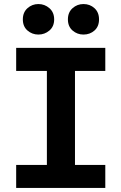

<svg xmlns="http://www.w3.org/2000/svg" viewBox="-20 -930 600 950"><path d="M60 0V-114H212V-579H60V-693H501V-579H351V-114H501V0ZM393 -759Q362 -759 339 -779Q316 -799 316 -834Q316 -869 339 -889.5Q362 -910 393 -910Q425 -910 447.5 -889.5Q470 -869 470 -834Q470 -799 447.5 -779Q425 -759 393 -759ZM170 -759Q139 -759 116 -779Q93 -799 93 -834Q93 -869 116 -889.5Q139 -910 170 -910Q201 -910 224.5 -889.5Q248 -869 248 -834Q248 -799 224.5 -779Q201 -759 170 -759Z"/></svg>

Font: Ubuntu Sans Mono
Style: Bold
Weight: 700
Monospace: yes
Designer: Dalton Maag Ltd
Foundry: Dalton Maag Ltd
Version: Version 1.006